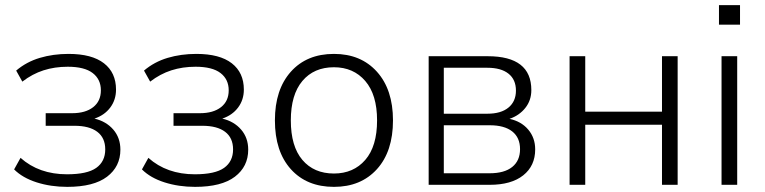

<svg xmlns="http://www.w3.org/2000/svg" viewBox="-20 -720 2980 748"><path d="M242 8Q178 8 123 -9.5Q68 -27 35 -60L60 -105Q132 -41 241 -41Q320 -41 355 -66Q390 -91 390 -138Q390 -183 359 -206.5Q328 -230 270 -230H158V-279H261Q313 -279 343 -302.5Q373 -326 373 -368Q373 -411 341 -435.5Q309 -460 244 -460Q193 -460 149.5 -446Q106 -432 67 -402L43 -445Q83 -479 135 -494.5Q187 -510 247 -510Q338 -510 385 -473.5Q432 -437 432 -371Q432 -331 409.5 -301Q387 -271 348 -258Q394 -247 421.5 -215Q449 -183 449 -137Q449 -71 397 -31.5Q345 8 242 8Z M740 8Q676 8 621 -9.5Q566 -27 533 -60L558 -105Q630 -41 739 -41Q818 -41 853 -66Q888 -91 888 -138Q888 -183 857 -206.5Q826 -230 768 -230H656V-279H759Q811 -279 841 -302.5Q871 -326 871 -368Q871 -411 839 -435.5Q807 -460 742 -460Q691 -460 647.5 -446Q604 -432 565 -402L541 -445Q581 -479 633 -494.5Q685 -510 745 -510Q836 -510 883 -473.5Q930 -437 930 -371Q930 -331 907.5 -301Q885 -271 846 -258Q892 -247 919.5 -215Q947 -183 947 -137Q947 -71 895 -31.5Q843 8 740 8Z M1281 8Q1175 8 1113 -61Q1051 -130 1051 -251Q1051 -371 1113 -440.5Q1175 -510 1281 -510Q1386 -510 1448.5 -440.5Q1511 -371 1511 -251Q1511 -130 1448.5 -61Q1386 8 1281 8ZM1281 -44Q1357 -44 1403 -97Q1449 -150 1449 -251Q1449 -351 1403 -404.5Q1357 -458 1281 -458Q1203 -458 1158 -404.5Q1113 -351 1113 -251Q1113 -150 1158 -97Q1203 -44 1281 -44Z M1650 0V-501H1880Q2050 -501 2050 -369Q2050 -329 2026.5 -299.5Q2003 -270 1965 -257Q2011 -247 2038 -215Q2065 -183 2065 -138Q2065 -74 2018.5 -37Q1972 0 1888 0ZM1709 -277H1879Q1932 -277 1961 -301Q1990 -325 1990 -367Q1990 -410 1961 -433Q1932 -456 1879 -456H1709ZM1709 -45H1888Q1945 -45 1975.5 -69.5Q2006 -94 2006 -139Q2006 -184 1975.5 -208Q1945 -232 1888 -232H1709Z M2199 0V-501H2260V-285H2559V-501H2620V0H2559V-234H2260V0Z M2781 -624V-700H2863V-624ZM2791 0V-501H2852V0Z"/></svg>

Font: Mulish Light
Style: Regular
Weight: 300
Designer: Vernon Adams
Foundry: Vernon Adams
Version: Version 3.603; ttfautohint (v1.8.3)